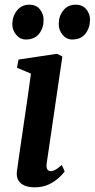

<svg xmlns="http://www.w3.org/2000/svg" viewBox="-20 -789 404 819"><path d="M128 10Q103 10 85 2.5Q67 -5 58.2 -20Q49.5 -35 52 -57Q54.5 -76.5 59.2 -108.8Q64 -141 70 -183Q76 -225 83.2 -273.2Q90.5 -321.5 97.8 -372.8Q105 -424 112 -475L52.5 -500L59 -535L223 -559.5L246 -548L179.5 -94.5Q176.5 -76 181.5 -67.5Q186.5 -59 195.5 -59Q205.5 -59 216.2 -64.8Q227 -70.5 243.5 -85.5L256 -58Q250 -49 233.2 -32.8Q216.5 -16.5 190 -3.2Q163.5 10 128 10ZM90.5 -620.5Q65.5 -620.5 48.8 -640.8Q32 -661 32.5 -687.5Q33.5 -721.5 53.2 -745.2Q73 -769 105 -769Q134.5 -769 150.2 -749.2Q166 -729.5 166 -704.5Q166 -669.5 146.8 -645Q127.5 -620.5 90.5 -620.5ZM288 -620.5Q263.5 -620.5 246.8 -640.8Q230 -661 230.5 -687.5Q231 -721.5 250.5 -745.2Q270 -769 302.5 -769Q332 -769 348.2 -749.2Q364.5 -729.5 364 -704.5Q363.5 -669.5 344.2 -645Q325 -620.5 288 -620.5Z"/></svg>

Font: Merriweather 36pt SemiBold
Style: Italic
Weight: 600
Italic angle: -7.8°
Version: Version 2.101